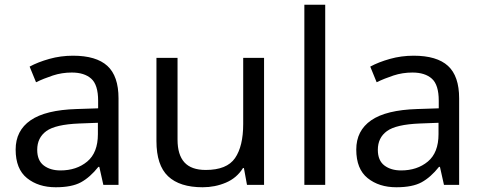

<svg xmlns="http://www.w3.org/2000/svg" viewBox="-20 -780 2038 810"><path d="M288 -545Q386 -545 433 -502Q480 -459 480 -365V0H416L399 -76H395Q360 -32 321.5 -11Q283 10 215 10Q142 10 94 -28.5Q46 -67 46 -149Q46 -229 109 -272.5Q172 -316 303 -320L394 -323V-355Q394 -422 365 -448Q336 -474 283 -474Q241 -474 203 -461.5Q165 -449 132 -433L105 -499Q140 -518 188 -531.5Q236 -545 288 -545ZM314 -259Q214 -255 175.5 -227Q137 -199 137 -148Q137 -103 164.5 -82Q192 -61 235 -61Q303 -61 348 -98.5Q393 -136 393 -214V-262Z M1094 -536V0H1022L1009 -71H1005Q979 -29 933 -9.5Q887 10 835 10Q738 10 689 -36.5Q640 -83 640 -185V-536H729V-191Q729 -127 758 -95Q787 -63 848 -63Q937 -63 971.5 -113Q1006 -163 1006 -257V-536Z M1352 0H1264V-760H1352Z M1725 -545Q1823 -545 1870 -502Q1917 -459 1917 -365V0H1853L1836 -76H1832Q1797 -32 1758.5 -11Q1720 10 1652 10Q1579 10 1531 -28.5Q1483 -67 1483 -149Q1483 -229 1546 -272.5Q1609 -316 1740 -320L1831 -323V-355Q1831 -422 1802 -448Q1773 -474 1720 -474Q1678 -474 1640 -461.5Q1602 -449 1569 -433L1542 -499Q1577 -518 1625 -531.5Q1673 -545 1725 -545ZM1751 -259Q1651 -255 1612.5 -227Q1574 -199 1574 -148Q1574 -103 1601.5 -82Q1629 -61 1672 -61Q1740 -61 1785 -98.5Q1830 -136 1830 -214V-262Z"/></svg>

Font: Noto Sans Bamum
Style: Regular
Weight: 400
Designer: Monotype Design Team
Foundry: Monotype Imaging Inc.
Version: Version 2.001